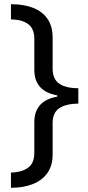

<svg xmlns="http://www.w3.org/2000/svg" viewBox="-20 -734 420 912"><path d="M32 86Q84 84 113.5 62.5Q143 41 143 -8V-153Q143 -256 252 -275V-281Q143 -300 143 -403V-549Q143 -598 114 -619.5Q85 -641 32 -642V-714Q94 -714 138 -696.5Q182 -679 206 -644Q230 -609 230 -555V-409Q230 -358 261.5 -336.5Q293 -315 352 -315V-242Q293 -241 261.5 -220Q230 -199 230 -149V0Q230 53 205 88Q180 123 135.5 140.5Q91 158 32 158Z"/></svg>

Font: Noto Sans Sundanese
Style: Regular
Weight: 400
Designer: Monotype Design Team (Regular), Sérgio L. Martins (other weights)
Foundry: Monotype Imaging Inc.
Version: Version 2.003